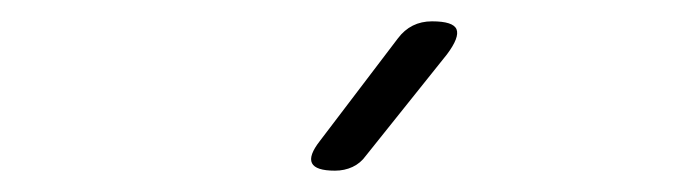

<svg xmlns="http://www.w3.org/2000/svg" viewBox="-20 -925 640 180"><path d="M294 -765Q276 -765 272.5 -772Q269 -779 280 -793L353 -889Q359 -897 367 -901Q375 -905 385 -905Q405 -905 408 -897.5Q411 -890 399 -874L323 -779Q318 -772 310.5 -768.5Q303 -765 294 -765Z"/></svg>

Font: Maple Mono Thin
Style: Regular
Weight: 250
Monospace: yes
Designer: subframe7536
Version: Version 7.000